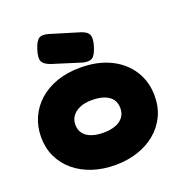

<svg xmlns="http://www.w3.org/2000/svg" viewBox="-134 -847 923 980"><g transform="rotate(-20 327.5 -357.0)"><path d="M328 18Q262 18 205.5 -0.5Q149 -19 107 -54Q65 -89 42 -137.5Q19 -186 19 -245Q19 -303 41 -351.5Q63 -400 103 -435.5Q143 -471 199.5 -491Q256 -511 327 -511Q422 -511 491 -477Q560 -443 598 -383Q636 -323 636 -246Q636 -185 612.5 -136.5Q589 -88 547.5 -53.5Q506 -19 450 -0.5Q394 18 328 18ZM327 -158Q363 -158 390.5 -167.5Q418 -177 434 -197Q450 -217 450 -247Q450 -275 436 -294.5Q422 -314 394.5 -324.5Q367 -335 326 -335Q287 -335 260 -323Q233 -311 219 -291Q205 -271 205 -246Q205 -216 220.5 -196.5Q236 -177 263.5 -167.5Q291 -158 327 -158ZM352 -530 192 -580Q156 -593 148.5 -613Q141 -633 154 -673Q167 -715 184.5 -726Q202 -737 236 -727L391 -680Q427 -669 435 -648.5Q443 -628 430 -586Q417 -545 400.5 -534Q384 -523 352 -530Z"/></g></svg>

Font: Fredoka SemiExpanded
Style: Bold
Weight: 700
Width: 6
Designer: Ben Nathan
Foundry: Milena B. Brandão, Ben Nathan
Version: Version 2.001